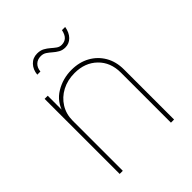

<svg xmlns="http://www.w3.org/2000/svg" viewBox="-203 -852 975 975"><g transform="rotate(-45 285.0 -364.5)"><path d="M112.3 -359.4V0H89.8V-539.1H112.3V-421.9H106.4Q124 -484.4 176 -515.6Q228 -546.9 290 -546.9Q346.2 -546.9 388.9 -523.2Q431.6 -499.5 456.1 -457.5Q480.5 -415.5 480.5 -359.4V0H458V-359.4Q458 -433.6 411.1 -479Q364.3 -524.4 290 -524.4Q239.3 -524.4 199 -503.2Q158.7 -481.9 135.5 -444.6Q112.3 -407.2 112.3 -359.4ZM349.1 -648.9Q328.6 -648.9 313.5 -657.7Q298.3 -666.5 285.6 -677.7Q272.9 -689 259.8 -697.8Q246.6 -706.5 229.5 -706.5Q205.6 -706.5 190.4 -692.1Q175.3 -677.7 172.9 -652.3H150.4Q153.3 -685.5 173.8 -707.3Q194.3 -729 225.6 -729Q248.5 -729 264.4 -720.2Q280.3 -711.4 293 -700.2Q305.7 -689 317.9 -680.2Q330.1 -671.4 345.2 -671.4Q366.2 -671.4 379.6 -683.6Q393.1 -695.8 398.9 -723.6H421.9Q416 -689 396.5 -668.9Q377 -648.9 349.1 -648.9Z"/></g></svg>

Font: Inter 18pt Thin
Style: Regular
Weight: 250
Designer: Rasmus Andersson
Foundry: rsms
Version: Version 4.001;git-66647c0bb